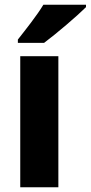

<svg xmlns="http://www.w3.org/2000/svg" viewBox="-20 -786 381 806"><path d="M341 -756V-766H162C135 -721 88 -662 55 -620V-606H165C216 -644 304 -719 341 -756ZM225 0V-550H65V0Z"/></svg>

Font: Noto Sans Lao SemiCondensed ExtraBold
Style: Regular
Weight: 800
Width: 4
Designer: Monotype Design Team
Foundry: Monotype Imaging Inc.
Version: Version 2.003